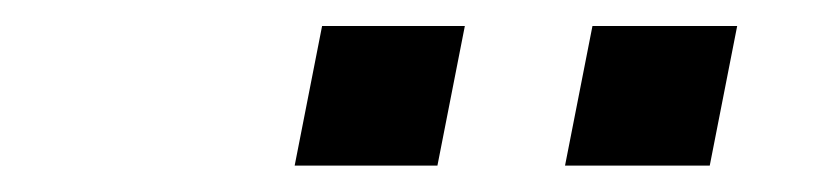

<svg xmlns="http://www.w3.org/2000/svg" viewBox="-20 -722 640 147"><path d="M412.6 -595.2 433.6 -702.1H544.4L523.4 -595.2ZM205.6 -595.2 226.6 -702.1H335.9L314.9 -595.2Z"/></svg>

Font: Cousine
Style: Bold Italic
Weight: 700
Italic angle: -12°
Monospace: yes
Designer: Steve Matteson
Foundry: Ascender Corporation
Version: Version 1.20